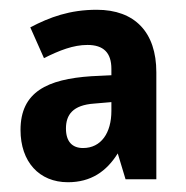

<svg xmlns="http://www.w3.org/2000/svg" viewBox="-20 -742 381 393"><path d="M178 -722C123 -722 82 -707 42 -686L70 -623C102 -639 130 -650 159 -650C192 -650 208 -634 208 -601V-588L167 -586C77 -580 22 -554 22 -476C22 -411 60 -369 119 -369C166 -369 198 -391 221 -428L237 -375H300V-594C300 -676 256 -722 178 -722ZM208 -533V-515C208 -470 187 -439 150 -439C128 -439 115 -452 115 -479C115 -507 129 -527 173 -530Z"/></svg>

Font: Noto Sans Display SemiCondensed
Style: Bold
Weight: 700
Width: 4
Designer: Monotype Design Team
Foundry: Monotype Imaging Inc.
Version: Version 1.900